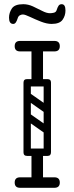

<svg xmlns="http://www.w3.org/2000/svg" viewBox="-20 -895 355 915"><path d="M157 -486Q130 -486 130 -512V-671Q130 -697 157 -697Q185 -697 185 -671V-512Q185 -486 157 -486ZM76 -650Q50 -650 50 -675Q50 -700 76 -700H239Q265 -700 265 -675Q265 -650 239 -650ZM76 0Q50 0 50 -25Q50 -50 76 -50H239Q265 -50 265 -25Q265 0 239 0ZM92 -501Q92 -518 109 -518H206Q223 -518 223 -501Q223 -483 207 -483H109Q102 -483 97 -487.5Q92 -492 92 -501ZM92 -170Q92 -187 109 -187H206Q223 -187 223 -170Q223 -152 207 -152H109Q102 -152 97 -156.5Q92 -161 92 -170ZM157 -3Q130 -3 130 -29V-158Q130 -184 157 -184Q185 -184 185 -158V-29Q185 -3 157 -3ZM98 -350Q108 -363 121 -354L215 -288Q229 -279 218 -263Q208 -250 195 -259L101 -325Q96 -329 94.5 -336Q93 -343 98 -350ZM98 -448Q108 -461 121 -452L215 -386Q229 -377 218 -361Q208 -348 195 -357L101 -423Q96 -427 94.5 -434Q93 -441 98 -448ZM205 -152Q188 -152 188 -169V-501Q188 -518 205 -518Q223 -518 223 -502V-170Q223 -152 205 -152ZM109 -152Q92 -152 92 -169V-501Q92 -518 109 -518Q127 -518 127 -502V-170Q127 -152 109 -152ZM43 -781Q23 -781 23 -811Q23 -834 36.5 -854.5Q50 -875 91 -875Q114 -875 137 -864.5Q160 -854 181 -843Q202 -832 218 -832Q227 -832 237 -834.5Q247 -837 250 -847Q254 -860 259 -867.5Q264 -875 274 -875Q292 -875 292 -845Q292 -820 278 -800.5Q264 -781 226 -781Q203 -781 175 -792Q147 -803 123 -814.5Q99 -826 89 -826Q82 -826 74.5 -822Q67 -818 64 -807Q61 -797 56 -789Q51 -781 43 -781Z"/></svg>

Font: Agu Display
Style: Regular
Weight: 400
Designer: Oluwaseun Badejo
Version: Version 1.103